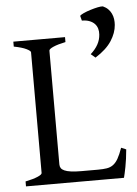

<svg xmlns="http://www.w3.org/2000/svg" viewBox="-53 -772 581 813"><g transform="rotate(-5 238.0 -365.5)"><path d="M460.9 -119.1Q457 -76.7 450.9 -45.4Q444.8 -14.2 440.9 0H24.4V-21Q57.6 -27.8 76.4 -35.9Q95.2 -43.9 95.2 -50.8V-564Q95.2 -569.8 77.4 -578.6Q59.6 -587.4 24.4 -594.2V-615.2H244.1V-594.2Q210.9 -587.4 192.1 -579.1Q173.3 -570.8 173.3 -564V-80.1Q173.3 -71.3 177.5 -64.7Q181.6 -58.1 191.9 -53.5Q202.1 -48.8 219.7 -46.4Q237.3 -43.9 264.2 -43.9H334Q356.4 -43.9 371.8 -46.4Q387.2 -48.8 398.9 -57.4Q410.6 -65.9 420.2 -82.5Q429.7 -99.1 439.9 -127.9ZM458.5 -648.4Q456.1 -614.7 434.3 -581.1Q412.6 -547.4 365.2 -517.6L346.2 -533.7Q366.7 -552.2 377.4 -571.8Q388.2 -591.3 389.6 -613.8Q390.6 -627 387.2 -638.7Q383.8 -650.4 375.5 -659.2Q367.2 -668 353.8 -673.3Q340.3 -678.7 321.3 -678.7L315.9 -699.2Q319.8 -704.1 332.8 -710Q345.7 -715.8 361.6 -720.7Q377.4 -725.6 392.3 -728.8Q407.2 -731.9 415 -731Q428.2 -725.1 437 -716.3Q445.8 -707.5 450.9 -696.5Q456.1 -685.5 457.8 -673.1Q459.5 -660.6 458.5 -648.4Z"/></g></svg>

Font: Gentium Plus
Style: Regular
Weight: 400
Designer: J. Victor Gaultney, Annie Olsen, Iska Routamaa
Foundry: SIL International
Version: Version 1.510